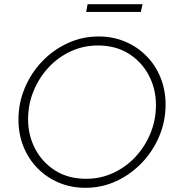

<svg xmlns="http://www.w3.org/2000/svg" viewBox="-20 -885 833 916"><path d="M388 11Q319 11 261 -13.5Q203 -38 159.5 -82Q116 -126 92 -185.5Q68 -245 68 -314Q68 -394 98.5 -466Q129 -538 182 -593Q235 -648 304 -679.5Q373 -711 450 -711Q519 -711 577 -686.5Q635 -662 678.5 -618Q722 -574 746 -514.5Q770 -455 770 -386Q770 -307 740 -235.5Q710 -164 657 -108.5Q604 -53 535 -21Q466 11 388 11ZM391 -32Q460 -32 520.5 -60Q581 -88 626.5 -137Q672 -186 698 -249.5Q724 -313 724 -384Q724 -461 690 -525.5Q656 -590 594 -629Q532 -668 447 -668Q378 -668 317.5 -640Q257 -612 211.5 -563Q166 -514 140 -450.5Q114 -387 114 -316Q114 -239 148 -174.5Q182 -110 244 -71Q306 -32 391 -32ZM391 -828 398 -865H660L652 -828Z"/></svg>

Font: Red Hat Display
Style: Italic
Weight: 300
Italic angle: -12°
Designer: Pentagram, MCKL
Foundry: Pentagram, MCKL
Version: Version 1.023